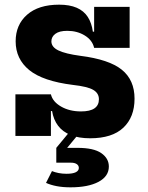

<svg xmlns="http://www.w3.org/2000/svg" viewBox="-20 -582 635 822"><path d="M366 10Q317 10 282.8 -3.8Q248.5 -17.5 228.8 -43.5Q209 -69.5 203 -106.5H180L198 -178Q205.5 -146.5 241.5 -125.8Q277.5 -105 327 -105Q365.5 -105 384.5 -118.2Q403.5 -131.5 403.5 -157Q403.5 -183 379.2 -197.2Q355 -211.5 292 -218.5Q163.5 -234.5 105.2 -282Q47 -329.5 47 -405Q47 -476 96 -519Q145 -562 233 -562Q278 -562 308.5 -548.8Q339 -535.5 355.8 -509.5Q372.5 -483.5 377.5 -446.5H400.5L383 -377Q375.5 -410 343 -430Q310.5 -450 268 -450Q234 -450 217 -437.2Q200 -424.5 200 -405Q200 -380.5 230.2 -366Q260.5 -351.5 324 -343Q447 -327.5 501.5 -283.5Q556 -239.5 556 -159.5Q556 -80.5 508 -35.2Q460 10 366 10ZM46 0V-178H198V0ZM383 -377V-552.5H535V-377ZM202.5 150.5Q214.5 155.5 230.8 158.8Q247 162 265 162Q291 162 304.2 155.5Q317.5 149 317.5 137Q317.5 126.5 308.5 120.5Q299.5 114.5 284 114.5H221V51H312Q381 51 413.5 73.5Q446 96 446 131Q446 173 401.8 196.5Q357.5 220 282 220Q249 220 223 215Q197 210 177 201ZM288 -30H334.5L267.5 51H221Z"/></svg>

Font: Hepta Slab ExtraLight
Style: Bold
Weight: 700
Version: Version 1.102